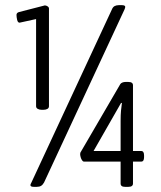

<svg xmlns="http://www.w3.org/2000/svg" viewBox="-20 -723 626 745"><path d="M111 2Q98 2 98 -5Q98 -6 99 -9Q100 -12 102 -15L414 -686Q418 -696 425 -699.5Q432 -703 441 -703H453Q466 -703 466 -696Q466 -694 465 -691.5Q464 -689 463 -686L151 -15Q146 -6 139.5 -2Q133 2 123 2ZM465 2Q448 2 448 -11V-96H305Q302 -96 298.5 -101Q295 -106 293 -113Q291 -120 291 -125Q291 -127 291.5 -128.5Q292 -130 292 -131L447 -397Q450 -401 455.5 -403Q461 -405 467 -405H478Q496 -405 496 -392V-137H528Q539 -137 539 -120V-113Q539 -96 528 -96H496V-11Q496 2 478 2ZM343 -137H448V-253Q448 -278 449.5 -293.5Q451 -309 453 -323L450 -324ZM141 -297Q133 -297 126.5 -300.5Q120 -304 120 -311V-649L56 -635Q49 -635 46.5 -646Q44 -657 44 -665Q44 -673 53 -676L154 -702Q159 -702 164.5 -698.5Q170 -695 170 -690V-311Q170 -304 164 -300.5Q158 -297 149 -297Z"/></svg>

Font: Asap Condensed VF Beta
Style: Regular
Weight: 400
Designer: Pablo Cosgaya
Foundry: Omnibus-Type
Version: Version 1.008